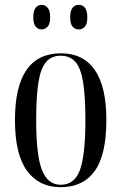

<svg xmlns="http://www.w3.org/2000/svg" viewBox="-20 -766 503 796"><path d="M231 10Q142 10 92 -58Q42 -126 42 -268Q42 -545 233 -545Q325 -545 373 -476Q421 -407 421 -268Q421 -125 373 -57.5Q325 10 231 10ZM232 0Q289 0 311.5 -61.5Q334 -123 334 -268Q334 -367 324.5 -425.5Q315 -484 292.5 -509.5Q270 -535 231 -535Q194 -535 171.5 -509.5Q149 -484 139.5 -425.5Q130 -367 130 -268Q130 -122 154 -61Q178 0 232 0ZM307 -644Q291 -644 281 -655.5Q271 -667 271 -694Q271 -722 281 -734Q291 -746 307 -746Q322 -746 332 -734Q342 -722 342 -694Q342 -667 332 -655.5Q322 -644 307 -644ZM152 -644Q138 -644 128 -655.5Q118 -667 118 -694Q118 -722 128 -734Q138 -746 152 -746Q167 -746 177.5 -734Q188 -722 188 -694Q188 -667 177.5 -655.5Q167 -644 152 -644Z"/></svg>

Font: Noto Serif Display ExtraCondensed
Style: Regular
Weight: 400
Width: 2
Designer: Monotype Design Team
Foundry: Monotype Imaging Inc.
Version: Version 2.009